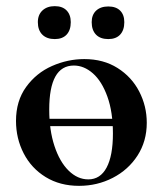

<svg xmlns="http://www.w3.org/2000/svg" viewBox="-20 -591 529 624"><path d="M109 -205H378V-181H109ZM32 -198Q32 -263 65 -308.5Q98 -354 149 -376.5Q200 -399 254 -399Q316 -399 362 -370Q408 -341 432.5 -293.5Q457 -246 457 -192Q457 -132 427 -85.5Q397 -39 346.5 -13Q296 13 237 13Q175 13 128.5 -15.5Q82 -44 57 -92.5Q32 -141 32 -198ZM347 -157Q347 -227 329 -277Q311 -327 282 -352.5Q253 -378 220 -378Q140 -378 140 -235Q140 -168 157 -116.5Q174 -65 203 -36.5Q232 -8 267 -8Q306 -8 326.5 -46.5Q347 -85 347 -157ZM103 -519Q103 -543 118 -557Q133 -571 158 -571Q183 -571 196.5 -557Q210 -543 210 -519Q210 -493 196.5 -478.5Q183 -464 158 -464Q132 -464 117.5 -478.5Q103 -493 103 -519ZM278 -519Q278 -543 292.5 -556.5Q307 -570 332 -570Q357 -570 370.5 -556.5Q384 -543 384 -519Q384 -493 370.5 -478.5Q357 -464 332 -464Q306 -464 292 -478.5Q278 -493 278 -519Z"/></svg>

Font: Cormorant Garamond
Style: Bold
Weight: 700
Designer: Christian Thalmann (Catharsis Fonts)
Foundry: Catharsis Fonts
Version: Version 4.000